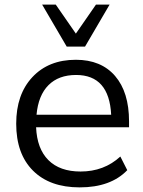

<svg xmlns="http://www.w3.org/2000/svg" viewBox="-20 -810 627 839"><path d="M328.1 8.8Q197.3 8.8 124 -64.5Q50.8 -137.7 50.8 -269.5Q50.8 -397.5 121.6 -473.1Q192.4 -548.8 311.5 -548.8Q421.9 -548.8 482.9 -478Q543.9 -407.2 543.9 -279.3V-253.9H137.7Q141.6 -160.2 191.4 -110.4Q241.2 -60.5 332 -60.5Q434.6 -60.5 505.9 -126L536.1 -66.4Q463.9 8.8 328.1 8.8ZM139.6 -308.6H465.8Q457 -482.4 312.5 -482.4Q236.3 -482.4 191.9 -438Q147.5 -393.6 139.6 -308.6ZM164.1 -790H223.6L311.5 -663.1L399.4 -790H459L351.6 -606.4H271.5Z"/></svg>

Font: Min Sans
Style: Regular
Weight: 400
Designer: Jinseong-Kim, NotoSansCJK, Nunito
Foundry: Jinseong-Kim
Version: Version 1.400;Glyphs 3.1.2 (3151)